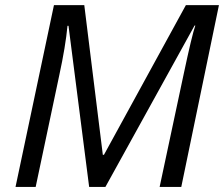

<svg xmlns="http://www.w3.org/2000/svg" viewBox="-20 -734 880 754"><path d="M330.1 0 249 -632.8H245.1Q237.3 -551.3 212.9 -439L120.1 0H41L191.9 -713.9H311L383.8 -126H388.2L710 -713.9H839.8L691.9 0H606.9Q668.5 -288.1 701.2 -442.4Q733.9 -596.7 747.1 -633.8H744.1L394 0Z"/></svg>

Font: OpenSans-Italic
Style: Italic
Weight: 400
Italic angle: -12°
Foundry: Ascender Corporation
Version: Version 1.10